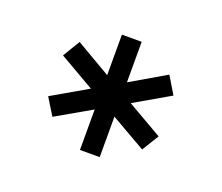

<svg xmlns="http://www.w3.org/2000/svg" viewBox="-71 -803 643 557"><g transform="rotate(20 250.0 -525.0)"><path d="M421 -462 389 -410 281 -472V-347H220V-472L112 -410L80 -462L189 -525L80 -588L112 -641L220 -578V-703H281V-578L389 -641L421 -588L312 -525Z"/></g></svg>

Font: Epunda Sans
Style: Regular
Weight: 400
Designer: Simon Atzbach
Foundry: typofactur
Version: Version 2.204; ttfautohint (v1.8.4.7-5d5b)